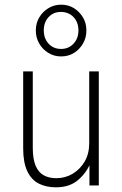

<svg xmlns="http://www.w3.org/2000/svg" viewBox="-20 -792 523 820"><path d="M219 8Q177 8 145.5 -8Q114 -24 96.5 -61Q79 -98 79 -158V-487H120V-161Q120 -113 132 -84.5Q144 -56 166.5 -43.5Q189 -31 220 -31Q259 -31 290.5 -50Q322 -69 341.5 -102Q361 -135 361 -180V-487H402V0H362V-95H366Q348 -52 312 -22Q276 8 219 8ZM241 -551Q211 -551 186.5 -566Q162 -581 147.5 -606Q133 -631 133 -662Q133 -693 147.5 -717.5Q162 -742 186.5 -757Q211 -772 241 -772Q272 -772 296 -757Q320 -742 334.5 -717.5Q349 -693 349 -662Q349 -631 334.5 -606Q320 -581 296 -566Q272 -551 241 -551ZM241 -583Q273 -583 294 -605.5Q315 -628 315 -662Q315 -697 294 -719Q273 -741 240 -741Q208 -741 187.5 -719Q167 -697 167 -662Q167 -628 187.5 -605.5Q208 -583 241 -583Z"/></svg>

Font: Nunito Sans 10pt Condensed ExtraLight
Style: Regular
Weight: 250
Width: 3
Designer: Vernon Adams
Foundry: Vernon Adams
Version: Version 3.101;gftools[0.9.27]